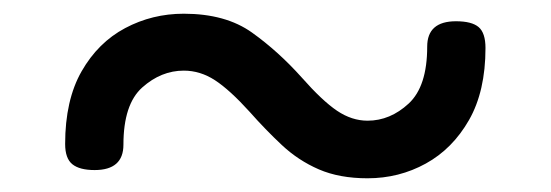

<svg xmlns="http://www.w3.org/2000/svg" viewBox="-20 -576 803 280"><path d="M516 -316Q475 -316 445 -329Q415 -342 391 -364.5Q367 -387 344 -413Q315 -445 293.5 -459Q272 -473 248 -473Q215 -473 187.5 -448.5Q160 -424 160 -365Q160 -328 118 -328Q96 -328 85.5 -336.5Q75 -345 75 -366Q75 -430 99 -472Q123 -514 162.5 -535Q202 -556 248 -556Q309 -556 347.5 -528.5Q386 -501 420 -463Q450 -429 471.5 -414.5Q493 -400 516 -400Q549 -400 576 -425Q603 -450 603 -508Q603 -545 645 -545Q668 -545 678 -536.5Q688 -528 688 -506Q688 -443 664 -401Q640 -359 601 -337.5Q562 -316 516 -316Z"/></svg>

Font: Playwrite HU
Style: Regular
Weight: 400
Designer: Veronika Burian, José Scaglione
Foundry: TypeTogether
Version: Version 1.002